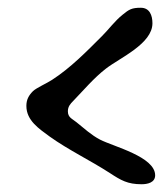

<svg xmlns="http://www.w3.org/2000/svg" viewBox="-20 -625 434 495"><path d="M343 -605C320 -605 313 -601 296 -587C276 -571 261 -550 243 -532C203 -492 162 -450 114 -419C102 -411 73 -398 65 -390C54 -379 48 -368 48 -352C48 -314 81 -293 108 -273C157 -238 212 -212 263 -179C292 -160 309 -150 345 -150C360 -150 380 -154 380 -173C380 -221 273 -247 238 -265C215 -277 197 -294 177 -310C166 -319 155 -322 155 -338C155 -350 161 -357 169 -365C196 -393 222 -424 253 -448C289 -476 373 -512 373 -565C373 -585 366 -605 343 -605Z"/></svg>

Font: ChillLongCangKaiShu Medium
Style: Regular
Weight: 500
Version: Version 3.500;Glyphs 3.1.1 (3135)